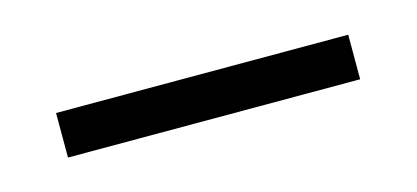

<svg xmlns="http://www.w3.org/2000/svg" viewBox="-24 -111 389 179"><g transform="rotate(-15 170.5 -21.5)"><path d="M311 -43V0H29V-43Z"/></g></svg>

Font: Moniqa Paragraph
Style: Bold
Weight: 700
Designer: Rajesh Rajput
Foundry: Rajesh Rajput
Version: Version 1.000